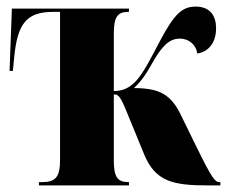

<svg xmlns="http://www.w3.org/2000/svg" viewBox="-20 -562 688 582"><path d="M98 0H371V-10H369C336 -10 325 -26 325 -75V-276C343 -276 348 -263 378 -189L417 -94C451 -11 506 0 610 0H648V-10H645C632 -10 623 -20 574 -120L528 -214C499 -274 465 -295 386 -295C410 -318 422 -336 440 -368C469 -420 492 -445 525 -445C551 -445 574 -428 578 -400C605 -403 635 -426 635 -476C635 -512 619 -542 573 -542C532 -542 508 -519 465 -438C435 -381 414 -339 390 -314C373 -297 354 -286 325 -286V-461C325 -510 336 -526 369 -526H371V-536H16L9 -347H19L23 -388C33 -493 62 -526 142 -526H162V-77C162 -26 149 -10 108 -10H98Z"/></svg>

Font: Noto Serif Display ExtraCondensed Black
Style: Regular
Weight: 900
Width: 2
Designer: Monotype Design Team
Foundry: Monotype Imaging Inc.
Version: Version 2.009